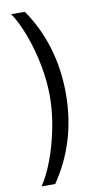

<svg xmlns="http://www.w3.org/2000/svg" viewBox="-102 -783 545 1028"><g transform="rotate(-10 170.5 -268.5)"><path d="M111.3 199.2H37.1Q70.8 150.4 100.1 72.8Q129.4 -4.9 147.2 -95.2Q165 -185.5 165 -269.5Q165 -353.5 147.2 -443.4Q129.4 -533.2 100.1 -610.8Q70.8 -688.5 37.1 -737.3H111.3Q250.5 -536.1 252 -269.5Q251.5 -133.3 215.8 -17.1Q180.2 99.1 111.3 199.2Z"/></g></svg>

Font: Pretendard
Style: Regular
Weight: 400
Designer: Base glyphs from Inter by Rasmus Andersson; Hangeul glyphs from Noto Sans CJK(Source Han Sans) by Jang Soo-young and Kan
Foundry: Kil Hyung-jin
Version: Version 1.309